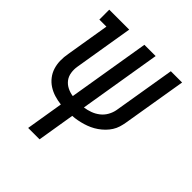

<svg xmlns="http://www.w3.org/2000/svg" viewBox="-200 -663 1001 1001"><g transform="rotate(45 300.0 -162.5)"><path d="M168 205 202 -2Q176 -5 151.5 -12.5Q127 -20 106 -33.5Q85 -47 69.5 -67Q54 -87 46.5 -111Q39 -135 38.5 -161.5Q38 -188 43 -215L83 -457H31V-530H178L124 -203Q120 -180 123.5 -157Q127 -134 140 -117Q153 -100 173 -90Q193 -80 215 -77L290 -530H373L298 -76Q320 -79 342 -87Q364 -95 382.5 -109.5Q401 -124 412.5 -144.5Q424 -165 428 -187L485 -530H568L509 -175Q506 -157 500.5 -139Q495 -121 484.5 -104.5Q474 -88 460 -74Q446 -60 429.5 -48.5Q413 -37 395.5 -29Q378 -21 359.5 -15.5Q341 -10 322.5 -6.5Q304 -3 286 -2L252 205Z"/></g></svg>

Font: Iosevka Slab Extended Oblique
Style: Regular
Weight: 400
Width: 7
Italic angle: -9°
Monospace: yes
Designer: Belleve Invis
Foundry: Belleve Invis
Version: Version 11.1.0; ttfautohint (v1.8.3)